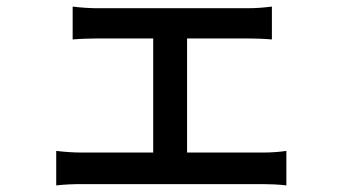

<svg xmlns="http://www.w3.org/2000/svg" viewBox="-20 -548 1040 584"><path d="M151 -89V16C176 13 204 12 227 12H780C797 12 830 13 851 16V-89C831 -86 806 -84 780 -84H549V-431H734C756 -431 784 -430 807 -428V-528C785 -525 758 -523 734 -523H274C256 -523 222 -525 201 -528V-428C222 -430 256 -431 274 -431H446V-84H227C204 -84 175 -86 151 -89Z"/></svg>

Font: Noto Sans JP Medium
Style: Regular
Weight: 500
Designer: Ryoko NISHIZUKA 西塚涼子 (kana, bopomofo & ideographs); Paul D. Hunt (Latin, Greek & Cyrillic); Sandoll Communications 산돌커뮤니
Foundry: Adobe
Version: Version 2.004;hotconv 1.0.118;makeotfexe 2.5.65603